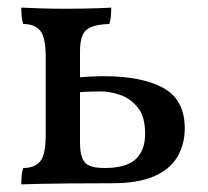

<svg xmlns="http://www.w3.org/2000/svg" viewBox="-20 -481 545 504"><path d="M36 3Q36 -11 37 -21Q38 -31 41 -40Q71 -40 85.5 -57.5Q100 -75 100 -127V-331Q100 -383 85.5 -400.5Q71 -418 41 -418Q38 -427 37 -437.5Q36 -448 36 -461Q58 -460 87.5 -459Q117 -458 153 -458Q177 -458 199 -458.5Q221 -459 240 -459.5Q259 -460 272 -461Q272 -450 271 -438Q270 -426 267 -418Q226 -417 208 -403.5Q190 -390 190 -346V-107Q190 -81 196 -66Q202 -51 216 -45.5Q230 -40 255 -40Q311 -40 336 -63Q361 -86 361 -130Q361 -175 341.5 -199Q322 -223 295 -232Q268 -241 245 -241Q237 -241 216 -240.5Q195 -240 180 -238V-277Q199 -279 217.5 -280Q236 -281 252 -281Q353 -281 409 -250Q465 -219 465 -144Q465 -103 446 -70Q427 -37 385 -18.5Q343 0 275 0Q206 0 162 0.5Q118 1 89 1.5Q60 2 36 3Z"/></svg>

Font: Vollkorn
Style: Regular
Weight: 400
Designer: Friedrich Althausen
Foundry: Friedrich Althausen
Version: Version 5.001